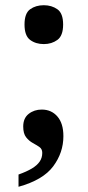

<svg xmlns="http://www.w3.org/2000/svg" viewBox="-20 -562 338 736"><path d="M51 154V107Q82 96 102 84Q122 72 132 57.5Q142 43 142 24Q142 9 131 1.5Q120 -6 105.5 -14Q91 -22 80 -36Q69 -50 69 -77Q69 -109 90 -125.5Q111 -142 140 -142Q177 -142 200 -115.5Q223 -89 223 -40Q223 23 184 75.5Q145 128 51 154ZM148 -393Q117 -393 95.5 -409Q74 -425 74 -468Q74 -511 95.5 -526.5Q117 -542 148 -542Q178 -542 200 -526.5Q222 -511 222 -468Q222 -425 200 -409Q178 -393 148 -393Z"/></svg>

Font: Noto Serif Kannada SemiBold
Style: Regular
Weight: 600
Version: Version 2.003